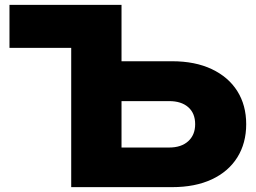

<svg xmlns="http://www.w3.org/2000/svg" viewBox="-20 -770 1054 790"><path d="M383 -518H688Q783 -518 851.5 -485.5Q920 -453 956.5 -395Q993 -337 993 -259Q993 -181 956.5 -122.5Q920 -64 851.5 -32Q783 0 688 0H273V-659L366 -573H19V-750H480V-70L387 -163H676Q726 -163 754.5 -189Q783 -215 783 -259Q783 -304 754.5 -329Q726 -354 676 -354H383Z"/></svg>

Font: Unbounded
Style: Bold
Weight: 700
Designer: Luke Prowse, Jean-Baptiste Morizot, Fátima Lázaro, Florian Runge
Foundry: NaN
Version: Version 1.700